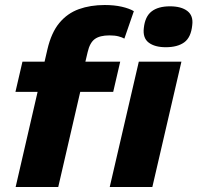

<svg xmlns="http://www.w3.org/2000/svg" viewBox="-20 -746 788 766"><path d="M42.4 0 169.2 -549.2Q184.8 -616 216.8 -654.5Q248.8 -693 294.7 -709.5Q340.6 -726 398 -726Q435.6 -726 465.6 -719.2Q495.6 -712.4 514 -701.4L476.2 -592Q467.2 -597.2 452.6 -601Q438 -604.8 416.6 -604.8Q378.2 -604.8 358.2 -590.2Q338.2 -575.6 329.6 -537.8L313.6 -470L314.6 -442.2L212.4 0ZM41.6 -379.4 69.6 -500H459.6L431.6 -379.4ZM641.4 -557.6Q597.6 -557.6 573.3 -576Q549 -594.4 553.8 -634.2Q558.6 -680.2 584.9 -700.5Q611.2 -720.8 658.2 -720.8Q703.2 -720.8 727.5 -702.1Q751.8 -683.4 747 -646Q742.2 -597 715.3 -577.3Q688.4 -557.6 641.4 -557.6ZM703.8 -500 587.8 0H417.8L533.8 -500Z"/></svg>

Font: Work Sans
Style: Italic
Weight: 400
Italic angle: -13°
Designer: Wei Huang
Foundry: Wei Huang
Version: Version 2.012